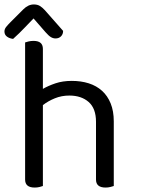

<svg xmlns="http://www.w3.org/2000/svg" viewBox="-57 -839 634 864"><path d="M136 -2Q131 0 121 2.5Q111 5 99 5Q56 5 56 -31V-648Q61 -650 71.5 -652.5Q82 -655 94 -655Q136 -655 136 -619V-439Q160 -453 192.5 -464Q225 -475 266 -475Q308 -475 342.5 -464Q377 -453 402 -430.5Q427 -408 441 -373.5Q455 -339 455 -293V-2Q450 0 439.5 2.5Q429 5 418 5Q375 5 375 -31V-291Q375 -351 342 -380Q309 -409 255 -409Q220 -409 189.5 -396.5Q159 -384 136 -366ZM94 -756Q77 -739 54 -714.5Q31 -690 2 -664Q-15 -666 -26 -674.5Q-37 -683 -37 -697Q-37 -708 -29.5 -717.5Q-22 -727 -11 -738L48 -797Q70 -819 95 -819Q111 -819 122 -812.5Q133 -806 145 -793L227 -700Q227 -685 217.5 -675.5Q208 -666 193 -666Q182 -666 172 -672Q162 -678 148 -694Z"/></svg>

Font: Baloo Chettan 2
Style: Regular
Weight: 400
Designer: Maithili Shingre, Unnati Kotecha and Ek Type
Foundry: Ek Type
Version: Version 1.640;hotconv 1.0.111;makeotfexe 2.5.65597; ttfautoh